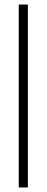

<svg xmlns="http://www.w3.org/2000/svg" viewBox="-20 -820 204 840"><path d="M62 0V-800H102V0Z"/></svg>

Font: Big Shoulders Text Thin Thin
Style: Regular
Weight: 250
Version: Version 2.002